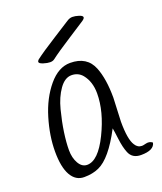

<svg xmlns="http://www.w3.org/2000/svg" viewBox="-132 -785 739 878"><g transform="rotate(-20 237.5 -345.5)"><path d="M375 -288 370 -173Q370 -86 390 -56Q402 -36 423 -36Q429 -36 440 -39Q461 -45 475 -33Q468 2 405 2Q362 2 348 -34Q337 -61 332 -101.5Q327 -142 324 -157Q259 -33 198 -6Q167 8 126 8Q85 8 62.5 -31.5Q40 -71 40 -147Q40 -223 65 -306.5Q90 -390 138 -447.5Q186 -505 243 -505Q325 -505 352 -437Q375 -379 375 -288ZM158 -40Q212 -40 262 -142Q312 -244 312 -332Q312 -389 282 -426Q262 -450 229.5 -450Q197 -450 170.5 -412.5Q144 -375 130 -320.5Q116 -266 109 -217.5Q102 -169 102 -131.5Q102 -94 117.5 -67Q133 -40 158 -40ZM373 -680Q373 -674 361.5 -666Q350 -658 282 -614.5Q214 -571 180 -545Q172 -539 159 -539Q146 -539 127 -545Q108 -551 108 -559Q108 -563 114 -569Q148 -595 215.5 -637.5Q283 -680 297 -689.5Q311 -699 324.5 -699Q338 -699 355.5 -693.5Q373 -688 373 -680Z"/></g></svg>

Font: Handlee
Style: Regular
Weight: 400
Designer: Joe Prince
Foundry: Joe Prince
Version: Version 1.001